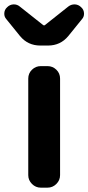

<svg xmlns="http://www.w3.org/2000/svg" viewBox="-50 -864 407 884"><path d="M137.7 0Q114.3 0 97.2 -17.1Q80.1 -34.2 80.1 -57.6V-502Q80.1 -526.4 97.2 -543Q114.3 -559.6 137.7 -559.6H168.9Q192.4 -559.6 209.5 -543Q226.6 -526.4 226.6 -502V-57.6Q226.6 -34.2 209.5 -17.1Q192.4 0 168.9 0ZM135.7 -654.3Q78.1 -654.3 42 -698.2L-20.5 -775.4Q-30.3 -786.1 -30.3 -800.8Q-30.3 -819.3 -16.6 -831.1Q-4.9 -842.8 11.7 -843.8Q12.7 -843.8 13.7 -843.8Q29.3 -843.8 41 -834L149.4 -748Q151.4 -747.1 153.3 -747.1Q155.3 -747.1 156.2 -748L264.6 -834Q277.3 -843.8 293 -843.8Q293.9 -843.8 294.9 -843.8Q311.5 -842.8 323.2 -831.1Q336.9 -819.3 336.9 -800.8Q336.9 -786.1 327.1 -775.4L264.6 -698.2Q228.5 -654.3 170.9 -654.3Z"/></svg>

Font: Gen Jyuu Gothic Bold
Style: Bold
Weight: 700
Designer: [Source Han Sans]
Ryoko NISHIZUKA  (kana & ideographs); Paul D. Hunt (Latin, Greek & Cyrillic); Wenlong ZHANG  (bopomofo
Version: Version 1.002.20150607